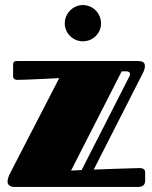

<svg xmlns="http://www.w3.org/2000/svg" viewBox="-20 -742 602 762"><path d="M32 -440C32 -427 42 -425 49 -425C82 -425 215 -432 215 -432L25 -64C14 -43 10 -33 10 -20C10 -10 19 0 38 0H528C550 0 556 -12 556 -24V-59C556 -72 544 -75 533 -75C513 -75 352 -69 352 -69L546 -450C552 -461 555 -471 555 -480C555 -495 546 -500 522 -500H50C35 -500 32 -495 32 -484ZM304 -67 262 -65 463 -459H480C491 -459 496 -455 496 -448C496 -444 494 -438 491 -434ZM237 -649C237 -610 270 -578 309 -578C349 -578 381 -610 381 -649C381 -689 349 -722 309 -722C270 -722 237 -689 237 -649Z"/></svg>

Font: Fascinate Inline
Style: Regular
Weight: 900
Designer: Astigmatic (AOETI)
Foundry: Astigmatic (AOETI)
Version: Version 1.000